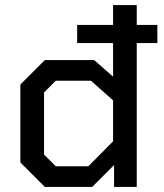

<svg xmlns="http://www.w3.org/2000/svg" viewBox="-20 -734 643 754"><path d="M598 -565H517V0H428V-86L342 0H156L60 -96V-402L156 -498H350L424 -433V-565H283V-636H424V-714H517V-636H598ZM424 -340 337 -417H199L153 -371V-127L199 -81H327L424 -179Z"/></svg>

Font: Chakra Petch Medium
Style: Regular
Weight: 500
Designer: Katatrad Aksorn Co.,Ltd.
Foundry: Cadson Demak Co.,Ltd.
Version: Version 1.000; ttfautohint (v1.6)